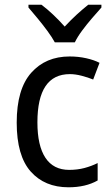

<svg xmlns="http://www.w3.org/2000/svg" viewBox="-20 -786 471 816"><path d="M271 10Q170 10 110.5 -57Q51 -124 51 -265Q51 -407 112.5 -476.5Q174 -546 276 -546Q313 -546 346.5 -538.5Q380 -531 403 -519L376 -448Q354 -457 327 -464Q300 -471 277 -471Q139 -471 139 -266Q139 -167 173 -115.5Q207 -64 274 -64Q309 -64 339 -72Q369 -80 395 -93V-19Q344 10 271 10ZM213 -606Q201 -628 181.5 -654.5Q162 -681 140.5 -707Q119 -733 101 -754V-766H156Q179 -749 205 -724.5Q231 -700 255 -673Q281 -701 305 -723Q329 -745 355 -766H411V-754Q394 -735 371.5 -709Q349 -683 329 -656Q309 -629 298 -606Z"/></svg>

Font: Noto Sans Khmer SemiCondensed
Style: Regular
Weight: 400
Width: 4
Designer: Danh Hong and the Monotype Design Team
Foundry: Monotype Imaging Inc.
Version: Version 2.004; ttfautohint (v1.8.4.7-5d5b)